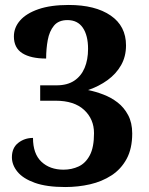

<svg xmlns="http://www.w3.org/2000/svg" viewBox="-20 -744 599 774"><path d="M243 10Q168 10 120.5 -7Q73 -24 50.5 -51.5Q28 -79 28 -110Q28 -148 53.5 -168Q79 -188 113 -188Q113 -124 147 -92Q181 -60 236 -60Q269 -60 297 -73Q325 -86 342 -118Q359 -150 359 -207Q359 -264 319 -301Q279 -338 204 -338H142V-400H208Q251 -400 279 -418.5Q307 -437 321 -470Q335 -503 335 -547Q335 -601 314 -632Q293 -663 252 -663Q216 -663 197.5 -640.5Q179 -618 172.5 -582.5Q166 -547 166 -508Q104 -508 70 -529.5Q36 -551 36 -597Q36 -633 61 -661.5Q86 -690 135 -707Q184 -724 257 -724Q364 -724 426 -681.5Q488 -639 488 -561Q488 -516 468 -481Q448 -446 413.5 -421Q379 -396 335 -381Q365 -375 396.5 -363Q428 -351 454 -331Q480 -311 496.5 -280Q513 -249 513 -206Q513 -145 490.5 -103.5Q468 -62 429.5 -37Q391 -12 343 -1Q295 10 243 10Z"/></svg>

Font: Noto Serif Armenian
Style: Bold
Weight: 700
Version: Version 2.007